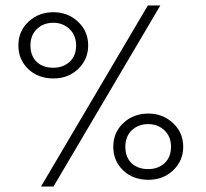

<svg xmlns="http://www.w3.org/2000/svg" viewBox="-20 -680 751 700"><path d="M519 -660H564.5L175 0H129.5ZM47 -514.5Q47 -566.5 84 -601Q121 -635.5 175 -635.5Q227.5 -635.5 264.5 -600.8Q301.5 -566 301.5 -514.5Q301.5 -463.5 265.2 -428.8Q229 -394 175 -394Q118.5 -394 82.8 -428.5Q47 -463 47 -514.5ZM91 -514.5Q91 -476.5 113.5 -454.8Q136 -433 174.5 -433Q210.5 -433 234 -454.8Q257.5 -476.5 257.5 -514.5Q257.5 -551 233.5 -574Q209.5 -597 174.5 -597Q138 -597 114.5 -574.2Q91 -551.5 91 -514.5ZM393 -145Q393 -197 429.8 -231.5Q466.5 -266 521 -266Q573.5 -266 610.8 -231.2Q648 -196.5 648 -145Q648 -94 611.5 -59.2Q575 -24.5 521 -24.5Q464.5 -24.5 428.8 -59Q393 -93.5 393 -145ZM437 -145Q437 -106.5 459.8 -85Q482.5 -63.5 520.5 -63.5Q556.5 -63.5 580 -85.2Q603.5 -107 603.5 -145Q603.5 -182 579.5 -204.8Q555.5 -227.5 520.5 -227.5Q484 -227.5 460.5 -205Q437 -182.5 437 -145Z"/></svg>

Font: League Spartan Light
Style: Regular
Weight: 277
Foundry: The League of Moveable Type
Version: Version 2.002